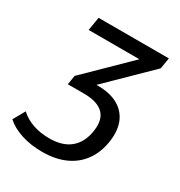

<svg xmlns="http://www.w3.org/2000/svg" viewBox="-196 -604 849 906"><g transform="rotate(30 228.0 -150.5)"><path d="M164 190Q102 190 50.5 173.5Q-1 157 -34 127L2 63Q31 90 71.5 104Q112 118 161 118Q235 118 276.5 82Q318 46 327 -21Q336 -84 303 -115.5Q270 -147 197 -147H110L118 -197L369 -443L366 -418H67L79 -491H462L452 -431L208 -192L190 -212H235Q301 -212 344 -188.5Q387 -165 406 -121.5Q425 -78 417 -17Q408 49 375 95.5Q342 142 288.5 166Q235 190 164 190Z"/></g></svg>

Font: Nunito Sans 10pt SemiCondensed Medium
Style: Italic
Weight: 500
Width: 4
Italic angle: -9°
Designer: Vernon Adams
Foundry: Vernon Adams
Version: Version 3.101;gftools[0.9.27]